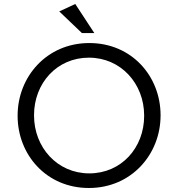

<svg xmlns="http://www.w3.org/2000/svg" viewBox="-20 -927 890 959"><path d="M424 12C637 12 782 -157 782 -350C783 -351 783 -351 782 -352C782 -545 639 -712 426 -712C213 -712 68 -543 68 -350V-348C68 -155 211 12 424 12ZM426 -61C266 -61 150 -191 150 -350V-352C150 -511 264 -639 424 -639C584 -639 700 -509 700 -350V-348C700 -189 586 -61 426 -61ZM356 -907 276 -870 389 -762H451Z"/></svg>

Font: Mission
Style: Regular
Weight: 400
Version: Version 1.000;FEAKit 1.0